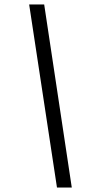

<svg xmlns="http://www.w3.org/2000/svg" viewBox="-20 -781 430 856"><path d="M234 55 110 -761H177L300 55Z"/></svg>

Font: Marvel
Style: Bold Italic
Weight: 700
Italic angle: -12°
Designer: Carolina Trebol
Foundry: Carolina Trebol
Version: Version 1.001